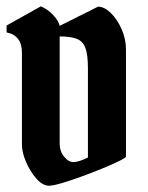

<svg xmlns="http://www.w3.org/2000/svg" viewBox="-20 -591 470 611"><path d="M380.9 -433.1V-92.8Q380.9 -89.4 359.9 -78.9Q338.9 -68.4 306.6 -55.2Q274.4 -42 239.7 -29.3Q205.1 -16.6 176.8 -8.3Q148.4 0 136.2 0Q115.7 0 95.7 -22.7Q75.7 -45.4 62.7 -75.9Q49.8 -106.4 49.8 -129.9V-422.9Q49.8 -478.5 1 -487.8V-509.8L109.9 -570.8Q131.8 -562 149.4 -543Q167 -523.9 169.9 -508.8L292 -569.8Q312 -569.8 332.5 -549.8Q353 -529.8 366.9 -498.5Q380.9 -467.3 380.9 -433.1ZM169.9 -133.8Q169.9 -109.4 184.1 -92.3Q198.7 -74.2 215.6 -75.2Q232.4 -76.2 259.8 -89.8V-373Q259.8 -416 252 -437.7Q244.1 -459.5 224.6 -467.3Q205.1 -475.1 169.9 -475.1Z"/></svg>

Font: Bokor
Style: Regular
Weight: 400
Designer: Danh Hong
Foundry: Danh Hong
Version: Version 8.002; ttfautohint (v1.8.3)